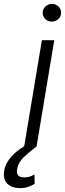

<svg xmlns="http://www.w3.org/2000/svg" viewBox="-83 -752 334 986"><path d="M41.2 0 132.1 -545.5H195.7L104.8 0ZM19.5 214.1Q-22 214.1 -45.5 191.1Q-68.9 168 -61.4 123.9Q-54.7 84.9 -21.5 48.7Q11.7 12.4 75.3 -19.9L104.8 0Q67.1 28.1 38.7 55.4Q10.3 82.7 5 116.1Q1.4 137.8 9.9 148.4Q18.5 159.1 43 159.1Q58.9 159.1 71.4 154.5Q83.8 149.9 94.1 144.2L94.8 192.1Q80.6 201 61.6 207.6Q42.6 214.1 19.5 214.1ZM182.9 -641Q163 -641 149.3 -654.7Q135.7 -668.3 136 -687.5Q136.7 -705.6 150.7 -718.8Q164.8 -731.9 183.9 -731.9Q203.8 -731.9 217.7 -718.2Q231.5 -704.5 230.8 -685.4Q230.5 -667.3 216.3 -654.1Q202.1 -641 182.9 -641Z"/></svg>

Font: Inter Light  BETA
Style: Italic
Weight: 300
Italic angle: 9.39999°
Designer: Rasmus Andersson
Foundry: rsms
Version: Version 3.011;git-f93a4a705